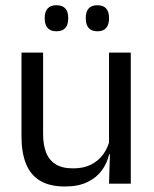

<svg xmlns="http://www.w3.org/2000/svg" viewBox="-20 -684 573 715"><path d="M60 -488H140.5V-184.5Q140.5 -146 151.2 -117.2Q162 -88.5 186.5 -72.8Q211 -57 252.5 -57Q291.5 -57 319.5 -71.2Q347.5 -85.5 365.2 -110.5Q383 -135.5 389.5 -167L404 -109.5H386.5Q379 -76.5 359 -49.2Q339 -22 305.2 -5.8Q271.5 10.5 222 10.5Q164.5 10.5 128.8 -11.2Q93 -33 76.5 -74.8Q60 -116.5 60 -175.5ZM386 -488H467V0H386L389.5 -117L386 -122ZM190 -567.5Q168.5 -567.5 157.5 -579.8Q146.5 -592 146.5 -614.5V-618Q146.5 -640.5 157.5 -652.5Q168.5 -664.5 190 -664.5Q212.5 -664.5 223.2 -652.5Q234 -640.5 234 -618V-614.5Q234 -592 223.2 -579.8Q212.5 -567.5 190 -567.5ZM343 -567.5Q321 -567.5 310.2 -579.8Q299.5 -592 299.5 -614.5V-618Q299.5 -640.5 310.2 -652.5Q321 -664.5 343 -664.5Q364.5 -664.5 375.2 -652.5Q386 -640.5 386 -618V-614.5Q386 -592 375.2 -579.8Q364.5 -567.5 343 -567.5Z"/></svg>

Font: Anek Malayalam
Style: Regular
Weight: 400
Version: Version 1.003